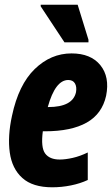

<svg xmlns="http://www.w3.org/2000/svg" viewBox="-20 -786 476 816"><path d="M202 10Q119 10 75 -29.5Q31 -69 21.5 -138Q12 -207 31 -294Q59 -426 127.5 -492.5Q196 -559 284 -559Q366 -559 406.5 -509Q447 -459 431 -379Q414 -302 348.5 -265Q283 -228 171 -228H162Q153 -159 172 -133.5Q191 -108 234 -108Q258 -108 289 -115Q320 -122 353 -138V-21Q321 -6 281.5 2Q242 10 202 10ZM270 -446Q215 -446 183 -331H185Q289 -331 303 -394Q307 -417 298.5 -431.5Q290 -446 270 -446ZM254 -606 153 -759V-766H310L356 -617V-606Z"/></svg>

Font: Noto Sans ExtraCondensed ExtraBold
Style: Italic
Weight: 800
Width: 2
Italic angle: -12°
Designer: Monotype Design Team
Foundry: Monotype Imaging Inc.
Version: Version 2.013; ttfautohint (v1.8.4.7-5d5b)